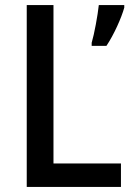

<svg xmlns="http://www.w3.org/2000/svg" viewBox="-20 -734 518 754"><path d="M85 0H455V-92H190V-714H85ZM468 -704V-714H368C364 -675 350 -599 340 -566V-554H398C427 -597 457 -664 468 -704Z"/></svg>

Font: Noto Sans Devanagari SemiCondensed Medium
Style: Regular
Weight: 500
Width: 4
Designer: Jelle Bosma - Monotype Design Team
Foundry: Monotype Imaging Inc.
Version: Version 2.004